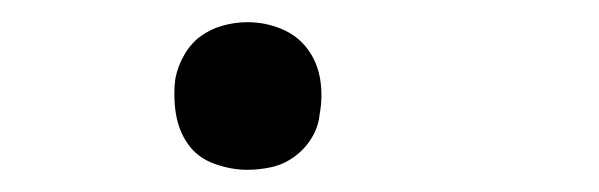

<svg xmlns="http://www.w3.org/2000/svg" viewBox="-20 -145 540 173"><path d="M203 8Q188 8 173 2.5Q158 -3 149.5 -15Q141 -27 138.5 -42.5Q136 -58 138 -74Q140 -85 146 -95.5Q152 -106 161 -112.5Q170 -119 181 -122Q192 -125 203 -125Q219 -125 233.5 -119Q248 -113 257 -101Q266 -89 268.5 -73.5Q271 -58 268 -42Q267 -31 261 -21Q255 -11 245.5 -4Q236 3 225 5.5Q214 8 203 8Z"/></svg>

Font: Iosevka Slab Light
Style: Italic
Weight: 300
Italic angle: -9°
Monospace: yes
Designer: Belleve Invis
Foundry: Belleve Invis
Version: Version 11.1.1; ttfautohint (v1.8.3)